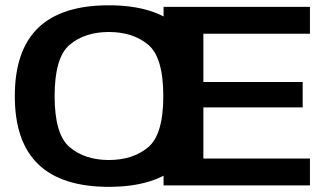

<svg xmlns="http://www.w3.org/2000/svg" viewBox="-20 -701 1252 726"><path d="M391.5 5.5Q570.5 5.5 659.2 -79.8Q748 -165 748 -337.5Q748 -510 659.2 -595.5Q570.5 -681 391.5 -681Q213 -681 124.5 -595.8Q36 -510.5 36 -337.5Q36 -165 124.8 -79.8Q213.5 5.5 391.5 5.5ZM391.5 -96Q301.5 -96 244 -144Q186.5 -192 186.5 -337.5Q186.5 -484.5 244 -532.2Q301.5 -580 391.5 -580Q482.5 -580 540 -532.2Q597.5 -484.5 597.5 -337.5Q597.5 -192 540 -144Q482.5 -96 391.5 -96ZM598.5 0H1152V-101.5H749V-295H1124.5V-391H749V-573.5H1152V-675H598.5Z"/></svg>

Font: Anybody SemiExpanded SemiBold
Style: Regular
Weight: 600
Width: 6
Designer: Tyler Finck
Foundry: Etcetera Type Company
Version: Version 1.113;gftools[0.9.25]